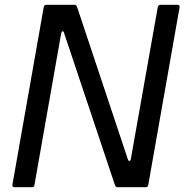

<svg xmlns="http://www.w3.org/2000/svg" viewBox="-20 -783 771 803"><path d="M124 -9Q123 0 113 0H41Q36 0 33.5 -3Q31 -6 32 -11L163 -754Q165 -763 174 -763H290Q299 -763 302 -755L515 -116Q517 -110 521 -110Q526 -110 527 -117L640 -754Q642 -763 651 -763H722Q727 -763 729.5 -760Q732 -757 731 -752L600 -9Q599 0 589 0H473Q464 0 461 -8L248 -645Q247 -652 242 -652Q238 -652 236 -644Z"/></svg>

Font: Open Sauce Two
Style: Italic
Weight: 400
Italic angle: -10°
Designer: Alfredo Marco Pradil
Foundry: Creative Sauce Fz LLC
Version: Version 1.477